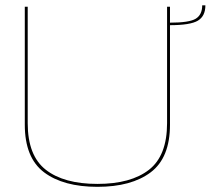

<svg xmlns="http://www.w3.org/2000/svg" viewBox="-20 -700 794 724"><path d="M347.5 4.5Q219 4.5 146.2 -50.2Q73.5 -105 73.5 -230V-674.5H84.5V-235.5Q84.5 -113 152.8 -59.8Q221 -6.5 347.2 -6.5Q473.5 -6.5 541.8 -59.8Q610 -113 610 -235.5V-674.5H621V-230Q621 -105 548.2 -50.2Q475.5 4.5 347.5 4.5ZM620 -614.5Q694 -614.5 718.2 -629.5Q742.5 -644.5 742.5 -680H754.5Q754.5 -639 726 -622Q697.5 -605 620 -605Z"/></svg>

Font: Anybody ExtraExpanded Thin
Style: Regular
Weight: 100
Width: 8
Designer: Tyler Finck
Foundry: Etcetera Type Company
Version: Version 1.010; ttfautohint (v1.8.3) -l 8 -r 50 -G 200 -x 14 